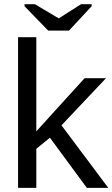

<svg xmlns="http://www.w3.org/2000/svg" viewBox="-20 -904 541 924"><path d="M501 0H397.9L220.2 -241.2L154.8 -188V0H66.9V-725.1H154.8V-272L387.2 -527.8H490.2L275.9 -300.8ZM420.9 -874 312 -756.8H211.9L98.1 -874V-883.8H147.9L262.2 -815.9H263.2L370.1 -883.8H420.9Z"/></svg>

Font: Libra Sans Modern
Style: Regular
Weight: 400
Foundry: Stefan Peev, Context Ltd
Version: Version 1.000